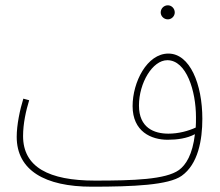

<svg xmlns="http://www.w3.org/2000/svg" viewBox="-20 -683 831 724"><path d="M613 -610C627 -610 639 -622 639 -636C639 -651 627 -663 613 -663C598 -663 586 -651 586 -636C586 -622 598 -610 613 -610ZM326 21C483 21 616 15 665 -20C727 -64 743 -155 743 -235C743 -366 696 -481 615 -481C534 -481 480 -373 480 -283C480 -187 550 -156 612 -156C648 -156 685 -161 715 -177C706 -100 681 -61 655 -42C605 -6 484 -2 338 -2C164 -2 67 -53 67 -170C67 -217 78 -266 90 -305L68 -311C55 -269 43 -212 43 -167C43 -41 149 21 326 21ZM504 -285C504 -370 555 -456 611 -456C683 -456 719 -340 719 -241C719 -227 719 -214 718 -202C690 -189 653 -179 615 -179C561 -179 504 -201 504 -285Z"/></svg>

Font: Noto Sans Arabic UI Cn Th
Style: Regular
Weight: 100
Width: 3
Designer: Monotype Design Team, Nadine Chahine and Nizar Qandah
Foundry: Monotype Imaging Inc.
Version: Version 2.010